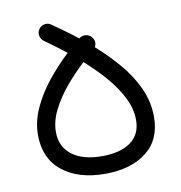

<svg xmlns="http://www.w3.org/2000/svg" viewBox="-75 -686 740 784"><g transform="rotate(-10 295.5 -293.5)"><path d="M299.3 29.3Q188 29.3 121.8 -23.9Q55.7 -77.1 55.7 -173.8Q55.7 -229.5 80.6 -284.2Q105.5 -338.9 146 -389.4Q186.5 -439.9 233.4 -483.9Q211.9 -501 189.9 -517.3Q168 -533.7 146 -549.3Q133.8 -558.1 131.1 -573Q128.4 -587.9 137.2 -600.1Q146 -612.8 160.9 -615.2Q175.8 -617.7 188 -608.9Q210.4 -592.8 236.8 -574Q263.2 -555.2 290.5 -533.7L291.5 -534.2Q302.7 -543.9 318.4 -542Q334 -540 343.3 -528.3Q358.4 -509.3 346.7 -487.3Q395.5 -444.3 438.7 -394Q481.9 -343.8 508.5 -286.4Q535.2 -229 535.2 -166Q535.2 -70.3 470.5 -20.5Q405.8 29.3 299.3 29.3ZM129.9 -173.8Q129.9 -112.3 174.8 -78.1Q219.7 -43.9 299.3 -43.9Q375 -43.9 418 -74.7Q460.9 -105.5 460.9 -166Q460.9 -211.4 438.2 -257.3Q415.5 -303.2 377 -348.1Q338.4 -393.1 290.5 -435.5Q250 -398.4 213.1 -354.5Q176.3 -310.5 153.1 -264.2Q129.9 -217.8 129.9 -173.8Z"/></g></svg>

Font: Mikhak-FD Regular
Style: FD-Regular
Weight: 400
Designer: Amin Abedi
Version: Version 3.2